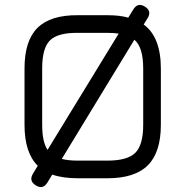

<svg xmlns="http://www.w3.org/2000/svg" viewBox="-20 -727 756 783"><path d="M114 -18 134 -51Q80 -104 80 -218V-448Q80 -561 133 -613.5Q186 -666 298 -665H418Q469 -665 503 -655L524 -689Q542 -718 571 -700Q600 -682 582 -653L566 -627Q636 -576 636 -447V-218Q636 -106 583 -53Q530 0 418 0H298Q236 0 193 -15L173 18Q155 47 126 29Q97 11 114 -18ZM152 -218Q152 -148 174 -116L464 -590Q443 -593 418 -593H298Q216 -594 184 -562.5Q152 -531 152 -448ZM298 -72H418Q500 -72 532 -104Q564 -136 564 -218V-447Q564 -535 528 -565L232 -79Q257 -72 298 -72Z"/></svg>

Font: Jura SemiBold
Style: Regular
Weight: 600
Designer: Daniel Johnson, Alexei Vanyashin
Foundry: Daniel Johnson
Version: Version 5.103